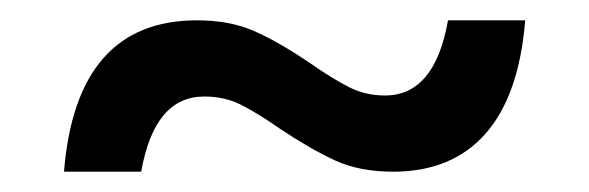

<svg xmlns="http://www.w3.org/2000/svg" viewBox="-20 -404 580 189"><path d="M367 -235Q334 -235 310 -246Q286 -257 256 -277Q233 -293 217 -301Q201 -309 181 -309Q132 -309 119 -235H43Q55 -384 174 -384Q206 -384 230 -373.5Q254 -363 285 -342Q308 -326 324 -318Q340 -310 359 -310Q408 -310 421 -384H497Q491 -310 458 -272.5Q425 -235 367 -235Z"/></svg>

Font: Work Sans
Style: Regular
Weight: 400
Designer: Wei Huang
Foundry: Wei Huang
Version: Version 1.500; ttfautohint (v1.6)